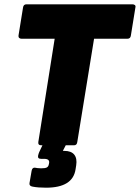

<svg xmlns="http://www.w3.org/2000/svg" viewBox="-20 -675 650 892"><path d="M172 0Q156 0 158 -15L234 -495H80Q73 -495 69 -499Q65 -503 66 -510L87 -640Q89 -655 103 -655H595Q602 -655 606.5 -651.5Q611 -648 609 -640L588 -510Q586 -495 572 -495H417L339 -15Q337 0 324 0ZM194 197Q156 197 131 192Q115 189 117 176L127 118Q130 103 142 104Q147 105 155 106Q163 107 171 107Q190 107 197.5 103Q205 99 207 88L208 83Q212 63 185 63H171Q154 63 157 48Q159 39 162 32L198 -44Q205 -59 217 -59H299Q316 -59 308 -44L272 26H279Q311 26 325 43.5Q339 61 334 93L331 112Q318 197 194 197Z"/></svg>

Font: Sofia Sans ExtraBlack
Style: Italic
Weight: 1000
Italic angle: -9°
Designer: Botio Nikoltchev, Ani Petrova
Foundry: lettersoup
Version: Version 4.100; ttfautohint (v1.8.4.7-5d5b)